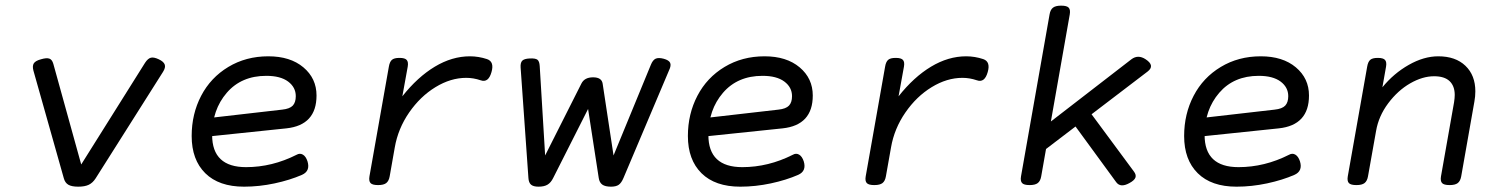

<svg xmlns="http://www.w3.org/2000/svg" viewBox="-20 -666 5436 696"><path d="M505.9 -438.5 274.4 -69.8 173.3 -434.6Q168.9 -450.2 158.7 -453.6Q148.4 -457 128.9 -451.2Q108.4 -445.8 102.5 -436.3Q96.7 -426.8 101.1 -410.2L211.4 -19.5Q215.8 -3.4 227.8 3.7Q239.7 10.7 263.7 10.7Q287.6 10.7 302 3.7Q316.4 -3.4 326.7 -19.5L570.8 -405.3Q581.1 -421.4 577.1 -432.1Q573.2 -442.9 555.2 -451.2Q537.6 -459.5 526.9 -456.8Q516.1 -454.1 505.9 -438.5Z M674.8 -172.9Q674.8 -86.9 724.1 -38.1Q773.4 10.7 864.7 10.7Q919.4 10.7 975.3 -1.2Q1031.2 -13.2 1074.7 -32.2Q1105.5 -45.9 1094.7 -81.1Q1088.9 -99.1 1077.9 -105.5Q1066.9 -111.8 1055.2 -105Q966.3 -60.1 872.1 -60.1Q749 -60.1 749 -176.3Q749 -268.1 802 -329.6Q855 -391.1 945.3 -391.1Q996.6 -391.1 1024.4 -370.4Q1052.2 -349.6 1052.2 -317.4Q1052.2 -294.9 1041.3 -283.2Q1030.3 -271.5 1002.9 -268.6L738.8 -238.3L722.7 -169.9L1018.1 -200.7Q1127.4 -212.4 1127.4 -319.8Q1127.4 -381.8 1079.8 -421.9Q1032.2 -461.9 952.6 -461.9Q871.6 -461.9 807.6 -423.3Q743.7 -384.8 709.2 -318.8Q674.8 -252.9 674.8 -172.9Z M1438.5 -316.9 1458 -424.3Q1460.9 -441.4 1454.3 -448.7Q1447.8 -456.1 1428.7 -456.1H1427.7Q1408.7 -456.1 1400.6 -449Q1392.6 -441.9 1389.6 -424.3L1319.3 -26.9Q1316.4 -9.8 1323.2 -2.4Q1330.1 4.9 1350.1 4.9H1351.1Q1370.6 4.9 1380.1 -2.4Q1389.6 -9.8 1392.6 -26.9L1411.1 -131.8Q1422.9 -199.7 1463.1 -258.1Q1503.4 -316.4 1558.6 -350.1Q1613.8 -383.8 1669.9 -383.8Q1696.3 -383.8 1722.2 -375Q1750.5 -364.7 1761.7 -404.8Q1772.5 -442.4 1745.6 -451.7Q1714.8 -461.9 1683.6 -461.9Q1618.7 -461.9 1556.2 -424.3Q1493.7 -386.7 1438.5 -316.9Z M2339.4 -431.2 2204.1 -102.5 2164.6 -362.8Q2161.1 -385.7 2129.9 -385.7Q2098.6 -385.7 2087.4 -362.8L1956.1 -102.5L1936.5 -426.3Q1935.5 -443.8 1928.2 -449.5Q1920.9 -455.1 1899.9 -454.1Q1879.9 -453.1 1873 -445.8Q1866.2 -438.5 1867.2 -421.9L1895.5 -21Q1896.5 -3.9 1905 3.4Q1913.6 10.7 1932.1 10.7Q1952.6 10.7 1964.8 3.4Q1977.1 -3.9 1985.4 -21L2111.8 -271L2150.4 -21Q2152.8 -4.4 2163.3 3.2Q2173.8 10.7 2194.8 10.7Q2213.4 10.7 2223.1 3.7Q2232.9 -3.4 2240.2 -21L2405.3 -411.1Q2413.6 -428.2 2409.4 -438Q2405.3 -447.8 2385.7 -453.1Q2366.7 -458 2356.4 -453.1Q2346.2 -448.2 2339.4 -431.2Z M2473.6 -172.9Q2473.6 -86.9 2522.9 -38.1Q2572.3 10.7 2663.6 10.7Q2718.3 10.7 2774.2 -1.2Q2830.1 -13.2 2873.5 -32.2Q2904.3 -45.9 2893.6 -81.1Q2887.7 -99.1 2876.7 -105.5Q2865.7 -111.8 2854 -105Q2765.1 -60.1 2670.9 -60.1Q2547.9 -60.1 2547.9 -176.3Q2547.9 -268.1 2600.8 -329.6Q2653.8 -391.1 2744.1 -391.1Q2795.4 -391.1 2823.2 -370.4Q2851.1 -349.6 2851.1 -317.4Q2851.1 -294.9 2840.1 -283.2Q2829.1 -271.5 2801.8 -268.6L2537.6 -238.3L2521.5 -169.9L2816.9 -200.7Q2926.3 -212.4 2926.3 -319.8Q2926.3 -381.8 2878.7 -421.9Q2831.1 -461.9 2751.5 -461.9Q2670.4 -461.9 2606.4 -423.3Q2542.5 -384.8 2508.1 -318.8Q2473.6 -252.9 2473.6 -172.9Z M3237.3 -316.9 3256.8 -424.3Q3259.8 -441.4 3253.2 -448.7Q3246.6 -456.1 3227.5 -456.1H3226.6Q3207.5 -456.1 3199.5 -449Q3191.4 -441.9 3188.5 -424.3L3118.2 -26.9Q3115.2 -9.8 3122.1 -2.4Q3128.9 4.9 3148.9 4.9H3149.9Q3169.4 4.9 3179 -2.4Q3188.5 -9.8 3191.4 -26.9L3210 -131.8Q3221.7 -199.7 3262 -258.1Q3302.2 -316.4 3357.4 -350.1Q3412.6 -383.8 3468.8 -383.8Q3495.1 -383.8 3521 -375Q3549.3 -364.7 3560.5 -404.8Q3571.3 -442.4 3544.4 -451.7Q3513.7 -461.9 3482.4 -461.9Q3417.5 -461.9 3355 -424.3Q3292.5 -386.7 3237.3 -316.9Z M3826.2 -645.5Q3806.6 -645.5 3797.1 -638.2Q3787.6 -630.9 3784.7 -613.8L3681.2 -26.9Q3678.2 -9.8 3685.1 -2.4Q3691.9 4.9 3711.9 4.9H3712.9Q3732.4 4.9 3741.9 -2.4Q3751.5 -9.8 3754.4 -26.9L3857.9 -613.8Q3860.8 -630.9 3854 -638.2Q3847.2 -645.5 3827.1 -645.5ZM4081.5 -451.2 3760.3 -203.1 3765.6 -121.1 4140.1 -406.7Q4168 -428.2 4132.8 -451.2Q4105.5 -469.2 4081.5 -451.2ZM3868.7 -221.2 4026.4 -5.4Q4042 15.6 4074.2 -2.4Q4092.3 -12.2 4095.9 -22.2Q4099.6 -32.2 4090.3 -44.4L3932.1 -258.3Z M4272.5 -172.9Q4272.5 -86.9 4321.8 -38.1Q4371.1 10.7 4462.4 10.7Q4517.1 10.7 4573 -1.2Q4628.9 -13.2 4672.4 -32.2Q4703.1 -45.9 4692.4 -81.1Q4686.5 -99.1 4675.5 -105.5Q4664.6 -111.8 4652.8 -105Q4564 -60.1 4469.7 -60.1Q4346.7 -60.1 4346.7 -176.3Q4346.7 -268.1 4399.7 -329.6Q4452.6 -391.1 4543 -391.1Q4594.2 -391.1 4622.1 -370.4Q4649.9 -349.6 4649.9 -317.4Q4649.9 -294.9 4638.9 -283.2Q4627.9 -271.5 4600.6 -268.6L4336.4 -238.3L4320.3 -169.9L4615.7 -200.7Q4725.1 -212.4 4725.1 -319.8Q4725.1 -381.8 4677.5 -421.9Q4629.9 -461.9 4550.3 -461.9Q4469.2 -461.9 4405.3 -423.3Q4341.3 -384.8 4306.9 -318.8Q4272.5 -252.9 4272.5 -172.9Z M4991.2 -349.6 5004.4 -424.3Q5007.3 -441.4 5000.7 -448.7Q4994.1 -456.1 4975.1 -456.1H4974.1Q4955.1 -456.1 4947 -449Q4939 -441.9 4936 -424.3L4865.7 -26.9Q4862.8 -9.8 4869.6 -2.4Q4876.5 4.9 4896.5 4.9H4897.5Q4917 4.9 4926.5 -2.4Q4936 -9.8 4939 -26.9L4968.3 -191.4Q4977.5 -245.1 5012.2 -291.5Q5046.9 -337.9 5091.8 -363.8Q5136.7 -389.6 5178.7 -389.6Q5216.3 -389.6 5234.9 -371.8Q5253.4 -354 5253.4 -321.8Q5253.4 -311 5251 -295.4L5203.6 -26.9Q5200.7 -9.8 5207.5 -2.4Q5214.4 4.9 5234.4 4.9H5235.4Q5254.9 4.9 5264.4 -2.4Q5273.9 -9.8 5276.9 -26.9L5324.7 -297.9Q5328.1 -316.4 5328.1 -335Q5328.1 -393.1 5292.2 -427.5Q5256.3 -461.9 5193.8 -461.9Q5141.6 -461.9 5086.9 -430.9Q5032.2 -399.9 4991.2 -349.6Z"/></svg>

Font: Courier Prime Sans
Style: Regular
Weight: 300
Italic angle: -10°
Designer: Alan Dague-Greene
Foundry: Quote-Unquote Apps
Version: Version 3.23